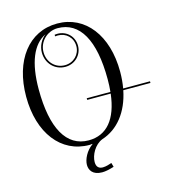

<svg xmlns="http://www.w3.org/2000/svg" viewBox="-129 -834 1016 1123"><g transform="rotate(-15 379.0 -272.5)"><path d="M315.9 -700C449.9 -700 522 -572.6 522 -336C522 -309 520.8 -283.7 518.4 -260H375V-250H517.4C499.8 -99.3 433 -19 323 -19C189.1 -19 117 -146.4 117 -383C117 -543.5 159.2 -646.2 239 -683.9C209.2 -660.9 190.4 -625 190.4 -585.8C190.4 -519.3 239.4 -469.6 302.5 -469.6C361.1 -469.6 405.2 -514.8 405.2 -570.2C405.2 -628 361 -668.6 307.2 -668.6C299.2 -668.6 293.5 -667.7 289.1 -666.9L290.9 -657.1C294.9 -657.8 300 -658.6 307.2 -658.6C355.8 -658.6 395.2 -622.5 395.2 -570.2C395.2 -520.4 355.7 -479.6 302.5 -479.6C245.1 -479.6 200.4 -524.5 200.4 -585.8C200.4 -647.3 251 -700 315.9 -700ZM320 -727C149 -727 35 -580.2 35 -360C35 -139.2 149 8 320 8C326 8 332 7 337 6L338 8C298 36 275 84 275 117C275 148 293 182 351 182C371 182 394 177 423 168L416 143C404 147 382 155 362 155C341 155 323 145 323 113C323 71 353 14 401 -5C498.8 -36.2 568.5 -124.2 593.6 -250H758V-260H595.5C601.1 -291.3 604 -324.7 604 -360C604 -580.2 490.4 -727 320 -727Z"/></g></svg>

Font: FoglihtenNo04
Style: Regular
Weight: 500
Designer: gluk (gluksza@wp.pl)
Foundry: gluk (gluksza@wp.pl)
Version: Version 0.70